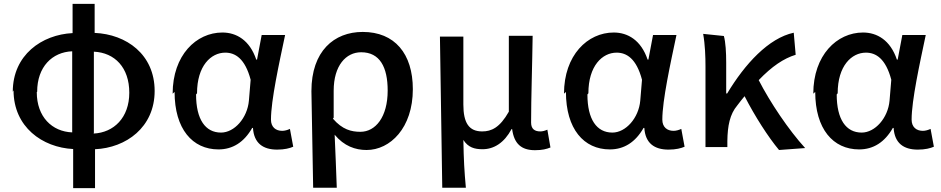

<svg xmlns="http://www.w3.org/2000/svg" viewBox="-20 -728 4862 992"><path d="M50 -261C50 -72 199 34 358 42V244H471V43C631 36 779 -70 779 -258C779 -447 633 -551 469 -558V-708H355V-557C196 -549 46 -444 46 -254ZM172 -254C172 -383 250 -459 353 -463V-44C249 -48 170 -124 170 -252ZM465 -43V-461C573 -456 648 -379 648 -249C648 -120 568 -43 464 -38Z M882 -253C882 -62 974 44 1109 44C1182 44 1241 7 1283 -67H1287C1292 12 1339 45 1412 45C1450 45 1477 38 1495 30L1478 -62C1465 -56 1451 -52 1438 -52C1405 -52 1380 -71 1380 -110C1380 -210 1422 -400 1453 -547H1332L1308 -420H1304C1270 -521 1201 -560 1129 -560C994 -560 872 -443 872 -244ZM998 -246C998 -388 1070 -456 1144 -456C1195 -456 1246 -426 1275 -316L1266 -208C1258 -118 1191 -43 1122 -43C1041 -43 993 -111 993 -240Z M1598 242H1720C1717 145 1713 68 1709 -32C1758 27 1816 47 1874 47C1996 47 2113 -67 2113 -267C2113 -451 2019 -563 1854 -563C1706 -563 1589 -464 1589 -257ZM1704 -120V-259C1704 -390 1768 -458 1846 -458C1942 -458 1983 -382 1983 -260C1983 -123 1920 -47 1842 -47C1796 -47 1749 -58 1700 -115Z M2265 242H2387C2379 155 2376 101 2374 -5C2399 34 2432 43 2473 43C2532 43 2585 10 2623 -61H2626C2636 14 2673 48 2744 48C2782 48 2804 42 2824 34L2808 -58C2795 -52 2782 -49 2772 -49C2743 -49 2724 -61 2724 -95C2724 -222 2730 -392 2732 -543H2609V-151C2562 -68 2519 -49 2471 -49C2403 -49 2374 -93 2374 -188V-539H2253Z M2904 -253C2904 -62 2996 44 3131 44C3204 44 3263 7 3305 -67H3309C3314 12 3361 45 3434 45C3472 45 3499 38 3517 30L3500 -62C3487 -56 3473 -52 3460 -52C3427 -52 3402 -71 3402 -110C3402 -210 3444 -400 3475 -547H3354L3330 -420H3326C3292 -521 3223 -560 3151 -560C3016 -560 2894 -443 2894 -244ZM3020 -246C3020 -388 3092 -456 3166 -456C3217 -456 3268 -426 3297 -316L3288 -208C3280 -118 3213 -43 3144 -43C3063 -43 3015 -111 3015 -240Z M3613 -553C3623 -497 3625 -433 3625 -386V32H3738V1C3739 -78 3751 -138 3789 -183C3802 -201 3815 -216 3827 -231C3881 -126 3949 -20 4005 47L4140 37C4055 -56 3959 -199 3900 -314C3968 -385 4029 -426 4091 -445L4081 -559C3951 -531 3829 -398 3737 -245H3732V-404C3732 -457 3729 -510 3720 -542Z M4192 -253C4192 -62 4284 44 4419 44C4492 44 4551 7 4593 -67H4597C4602 12 4649 45 4722 45C4760 45 4787 38 4805 30L4788 -62C4775 -56 4761 -52 4748 -52C4715 -52 4690 -71 4690 -110C4690 -210 4732 -400 4763 -547H4642L4618 -420H4614C4580 -521 4511 -560 4439 -560C4304 -560 4182 -443 4182 -244ZM4308 -246C4308 -388 4380 -456 4454 -456C4505 -456 4556 -426 4585 -316L4576 -208C4568 -118 4501 -43 4432 -43C4351 -43 4303 -111 4303 -240Z"/></svg>

Font: GenEiGothic-pro-SemiBold
Style: Regular
Weight: 500
Designer: Ryoko NISHIZUKA (kana & ideographs); Paul D. Hunt (Latin, Greek & Cyrillic); Wenlong ZHANG (bopomofo); Sandoll Communica
Foundry: Adobe Systems Incorporated; o_tamon
Version: Version 1.000.140830